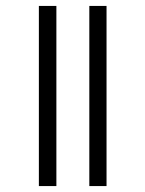

<svg xmlns="http://www.w3.org/2000/svg" viewBox="-20 -627 490 647"><path d="M111 0V-607H170V0ZM281 0V-607H339V0Z"/></svg>

Font: Roundo
Style: Regular
Weight: 400
Designer: Namrata Goyal (Gurmukhi), Shiva Nallaperumal (Latin)
Foundry: Indian Type Foundry
Version: Version 1.000;PS 1.0;hotconv 1.0.88;makeotf.lib2.5.647800